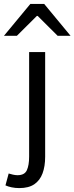

<svg xmlns="http://www.w3.org/2000/svg" viewBox="-68 -755 384 992"><path d="M31.7 216.8Q10.7 216.8 -8.1 212.8Q-27 208.8 -39.8 202.8L-23.2 141.4Q-13.6 144.4 -1.1 147.3Q11.5 150.2 22.6 150.2Q59.1 150.2 70.8 124.4Q82.5 98.6 82.5 54.5V-486H165.3V54.8Q165.3 104.5 151.8 140.8Q138.3 177.2 109.2 197Q80 216.8 31.7 216.8ZM-47.6 -570 88.8 -734.7H160.3L296.6 -570H229.8L126.5 -672.8H122.5L19.2 -570Z"/></svg>

Font: Source Sans 3 VF
Style: Regular
Weight: 200
Designer: Paul D. Hunt
Foundry: Adobe
Version: Version 3.046;hotconv 1.0.118;makeotfexe 2.5.65603